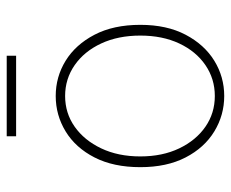

<svg xmlns="http://www.w3.org/2000/svg" viewBox="-78 -598 688 572"><g transform="rotate(-90 266.0 -312.0)"><path d="M266 12Q209 12 160.5 -17.5Q112 -47 83 -103Q54 -159 54 -238Q54 -318 83 -374.5Q112 -431 160.5 -460.5Q209 -490 266 -490Q323 -490 371 -460.5Q419 -431 448.5 -374.5Q478 -318 478 -238Q478 -159 448.5 -103Q419 -47 371 -17.5Q323 12 266 12ZM266 -16Q317 -16 358 -44Q399 -72 422.5 -122Q446 -172 446 -238Q446 -304 422.5 -354.5Q399 -405 358 -433.5Q317 -462 266 -462Q215 -462 174.5 -433.5Q134 -405 110 -354.5Q86 -304 86 -238Q86 -172 110 -122Q134 -72 174.5 -44Q215 -16 266 -16ZM146 -608V-636H386V-608Z"/></g></svg>

Font: Source Sans 3 ExtraLight ExtraLight
Style: Regular
Weight: 250
Version: Version 3.052;hotconv 1.1.0;makeotfexe 2.6.0